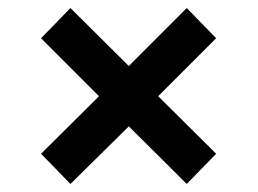

<svg xmlns="http://www.w3.org/2000/svg" viewBox="-20 -494 640 477"><path d="M444 -474 517 -399 373 -255 517 -112 444 -37 300 -180 155 -37 82 -112 226 -255 82 -399 155 -474 300 -330Z"/></svg>

Font: Chivo
Style: Bold
Weight: 700
Designer: Hector Gatti
Foundry: Omnibus-Type
Version: Version 1.007;PS 001.007;hotconv 1.0.88;makeotf.lib2.5.64775